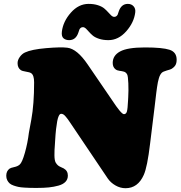

<svg xmlns="http://www.w3.org/2000/svg" viewBox="-20 -969 943 1003"><path d="M576.7 -880.9Q584 -880.9 588.6 -885Q593.3 -889.2 595 -893.3Q596.7 -897.5 600.1 -908.7Q613.3 -948.7 647.9 -948.7Q666.5 -948.7 677.7 -936.3Q689 -923.8 686.5 -904.3Q680.2 -851.6 639.4 -805.4Q598.6 -759.3 546.4 -759.3Q518.6 -759.3 497.3 -766.4Q476.1 -773.4 464.4 -783.4Q452.6 -793.5 444.3 -803.2Q436 -813 428.5 -820.1Q420.9 -827.1 413.1 -827.1Q405.8 -827.1 401.1 -823Q396.5 -818.8 394.8 -814.7Q393.1 -810.5 389.6 -799.3Q376.5 -759.3 341.3 -759.3Q323.2 -759.3 311.8 -769Q300.3 -778.8 303.2 -803.7Q309.6 -856.9 350.1 -902.8Q390.6 -948.7 442.9 -948.7Q470.7 -948.7 491.9 -941.7Q513.2 -934.6 524.9 -924.6Q536.6 -914.6 545.2 -904.8Q553.7 -895 561.3 -887.9Q568.8 -880.9 576.7 -880.9ZM130.9 -275.4 143.6 -344.2Q158.2 -423.8 158.2 -538.6Q158.2 -576.2 143.1 -586.4Q135.7 -591.8 115.7 -594.7Q95.7 -597.7 88.4 -603Q71.8 -614.7 71.8 -639.2Q71.8 -655.3 83.3 -671.4Q94.7 -687.5 110.4 -694.8Q144.5 -710.9 220.9 -717.5Q297.4 -724.1 332 -719.7Q382.8 -713.4 438 -632.3L563.5 -448.7Q613.3 -372.6 627.4 -372.6Q639.2 -372.6 643.1 -387Q647 -401.4 648.9 -443.8L649.9 -461.9Q651.9 -495.1 650.4 -533.7Q648.9 -572.3 644 -580.6Q637.7 -591.8 627.2 -594.7Q616.7 -597.7 604.2 -599.1Q591.8 -600.6 583.5 -606.9Q568.8 -618.2 568.8 -640.1Q568.8 -679.2 607.4 -700.2Q646 -721.2 737.3 -721.2Q828.6 -721.2 865.7 -709Q902.8 -696.8 902.8 -657.2Q902.8 -639.6 896.5 -628.7Q890.1 -617.7 875.5 -608.9Q870.6 -606 850.8 -600.6Q831.1 -595.2 824.2 -587.9Q819.8 -583 816.2 -576.2Q812.5 -569.3 809.6 -558.8Q806.6 -548.3 804.7 -539.1Q802.7 -529.8 800.3 -512.9Q797.9 -496.1 796.4 -484.1Q794.9 -472.2 792.2 -448.7Q789.6 -425.3 787.6 -409.7L764.2 -219.7Q749.5 -95.7 731 -55.2Q700.2 14.2 635.7 14.2Q608.4 14.2 583.3 -0.2Q558.1 -14.6 543 -36.6L345.7 -329.6Q337.9 -341.3 334.2 -346.2Q330.6 -351.1 323.7 -359.4Q316.9 -367.7 311.3 -371.1Q305.7 -374.5 299.8 -374.5Q295.9 -374.5 292.5 -371.6Q289.1 -368.7 285.4 -359.6Q281.7 -350.6 278.8 -335.4Q275.9 -320.3 272.9 -294.9Q270 -269.5 268.1 -235.4L266.6 -211.9Q264.2 -185.1 264.4 -158Q264.6 -130.9 271 -119.6Q276.9 -109.9 283.2 -104.7Q289.6 -99.6 299.3 -95.5Q309.1 -91.3 312.5 -89.4Q334.5 -77.1 334.5 -51.8Q334.5 -32.2 321.8 -19Q309.1 -5.9 285.2 0.7Q261.2 7.3 235.1 10Q209 12.7 174.3 12.7Q151.9 12.7 139.2 12.5Q126.5 12.2 106.9 11Q87.4 9.8 75.9 7.3Q64.5 4.9 51 0.2Q37.6 -4.4 30.3 -11Q22.9 -17.6 17.8 -27.6Q12.7 -37.6 12.7 -50.8Q12.7 -75.2 29.8 -87.9Q35.6 -92.3 54.2 -96.2Q72.8 -100.1 83 -109.4Q95.7 -120.1 110.1 -171.1Q124.5 -222.2 130.9 -275.4Z"/></svg>

Font: Cooper* Black
Style: Italic
Weight: 900
Italic angle: -7°
Designer: Owen Earl
Foundry: indestructible type*
Version: Version 0.001